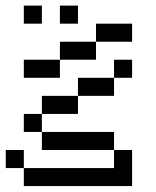

<svg xmlns="http://www.w3.org/2000/svg" viewBox="-20 -832 540 665"><path d="M437.5 -562.5V-625H375V-562.5H250V-500H125V-437.5H62.5V-375H125V-312.5H375V-250H62.5V-187.5H437.5Q437.5 -187.5 437.5 -312.5H375V-375H125V-437.5H250V-500H375V-562.5ZM437.5 -687.5V-750H312.5V-687.5H187.5V-625H62.5V-562.5H187.5V-625H312.5V-687.5ZM125 -750V-812.5H62.5V-750ZM250 -750V-812.5H187.5V-750ZM62.5 -250V-312.5H0V-250Z"/></svg>

Font: CalcUnifontExMono
Style: Regular
Weight: 500
Version: Version 15.0.06